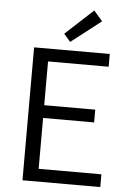

<svg xmlns="http://www.w3.org/2000/svg" viewBox="-63 -1008 709 1054"><g transform="rotate(5 292.0 -481.5)"><path d="M101.6 0V-732.4H518.6V-662.1H184.6V-420.9H465.8V-350.6H184.6V-70.3H530.3V0ZM295.9 -779.3 259.8 -821.3 413.1 -962.9 460.9 -907.2Z"/></g></svg>

Font: Gen Shin Gothic Normal
Style: Regular
Weight: 300
Designer: [Source Han Sans]
Ryoko NISHIZUKA  (kana & ideographs); Paul D. Hunt (Latin, Greek & Cyrillic); Wenlong ZHANG  (bopomofo
Version: Version 1.002.20150607